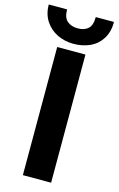

<svg xmlns="http://www.w3.org/2000/svg" viewBox="-166 -1002 653 1058"><g transform="rotate(15 160.0 -472.5)"><path d="M79.6 -731H240.7V0H79.6ZM-25.9 -945.3H78.6Q78.6 -897.9 102.1 -878.7Q125.5 -859.4 161.1 -859.4Q199.7 -859.4 220.9 -878.9Q242.2 -898.4 242.2 -945.3H346.2Q346.2 -888.7 321.8 -849.4Q297.4 -810.1 255.4 -790.5Q213.4 -771 160.2 -771Q111.3 -771 68.8 -791.3Q26.4 -811.5 0.2 -851.1Q-25.9 -890.6 -25.9 -945.3Z"/></g></svg>

Font: Glacial Indifference
Style: Bold
Weight: 700
Designer: Alfredo Marco Pradil
Foundry: Alfredo Marco Pradil
Version: Version 1.312